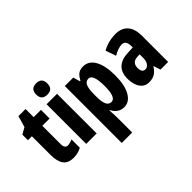

<svg xmlns="http://www.w3.org/2000/svg" viewBox="-154 -1206 1884 1884"><g transform="rotate(-45 788.5 -264.0)"><path d="M251 -116Q265 -116 281.5 -120.5Q298 -125 317 -133V-18Q292 -4 265 3Q238 10 206 10Q131 10 97.5 -35Q64 -80 64 -172V-430H9V-507L76 -545L110 -663H209V-550H310V-430H209V-175Q209 -116 251 -116Z M461 -768Q538 -768 538 -689Q538 -611 461 -611Q383 -611 383 -689Q383 -768 461 -768ZM533 -550V0H388V-550Z M902 -560Q980 -560 1022.5 -484.5Q1065 -409 1065 -274Q1065 -141 1022.5 -65.5Q980 10 907 10Q869 10 838.5 -9.5Q808 -29 786 -71H781Q783 -37 784.5 -12.5Q786 12 786 28V240H641V-550H758L779 -478H786Q813 -528 839.5 -544Q866 -560 902 -560ZM856 -438Q819 -438 802.5 -402.5Q786 -367 786 -287V-258Q786 -184 802.5 -149.5Q819 -115 855 -115Q918 -115 918 -272Q918 -438 856 -438Z M1354 -560Q1435 -560 1480 -510.5Q1525 -461 1525 -363V0H1419L1395 -73H1393Q1367 -31 1335.5 -10.5Q1304 10 1255 10Q1208 10 1180 -15Q1152 -40 1139 -80.5Q1126 -121 1126 -165Q1126 -252 1173.5 -296Q1221 -340 1310 -343L1380 -346V-365Q1380 -444 1323 -444Q1276 -444 1207 -404L1169 -512Q1207 -535 1254 -547.5Q1301 -560 1354 -560ZM1346 -249Q1271 -245 1271 -171Q1271 -106 1316 -106Q1344 -106 1362 -132Q1380 -158 1380 -201V-251Z"/></g></svg>

Font: Noto Sans Lao ExtraCondensed ExtraBold
Style: Regular
Weight: 800
Width: 2
Designer: Monotype Design Team
Foundry: Monotype Imaging Inc.
Version: Version 2.003; ttfautohint (v1.8.4.7-5d5b)